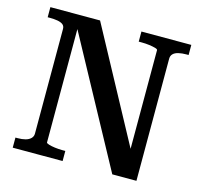

<svg xmlns="http://www.w3.org/2000/svg" viewBox="-103 -824 989 937"><g transform="rotate(15 391.5 -355.0)"><path d="M39 0V-51H50Q72 -51 89 -55.5Q106 -60 116 -70Q126 -80 126 -94V-623Q126 -638 116 -645.5Q106 -653 89 -656Q72 -659 50 -659H39V-710H290L612 -114L596 -115V-642Q596 -647 583.5 -650.5Q571 -654 552.5 -656.5Q534 -659 514 -659H499V-710H751V-659H739Q718 -659 700.5 -655Q683 -651 673.5 -641.5Q664 -632 664 -617V0H542L177 -672L194 -673V-68Q194 -64 206.5 -60Q219 -56 238 -53.5Q257 -51 276 -51H291V0Z"/></g></svg>

Font: Roboto Serif 36pt Medium
Style: Regular
Weight: 500
Designer: Greg Gazdowicz
Foundry: Commercial Type
Version: Version 1.008